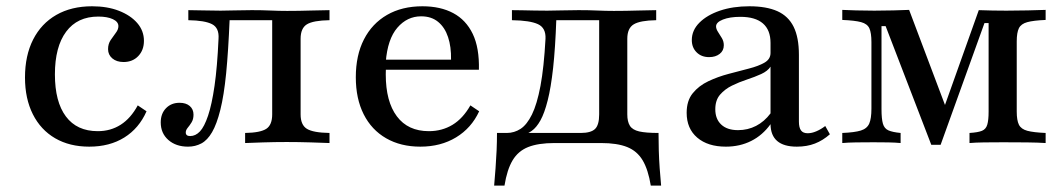

<svg xmlns="http://www.w3.org/2000/svg" viewBox="-20 -447 3318 600"><path d="M258.9 11.3Q197.6 11.3 152.4 -14.9Q107.3 -41.1 82.7 -89.9Q58.1 -138.7 58.1 -204.8Q58.1 -273.4 83.5 -323.4Q108.9 -373.4 156 -400.4Q203.2 -427.4 267.7 -427.4Q315.3 -427.4 351.6 -413.3Q387.9 -399.2 408.9 -375Q429.8 -350.8 429.8 -319.4Q429.8 -290.3 412.1 -271.8Q394.4 -253.2 366.1 -253.2Q344.4 -253.2 331 -264.5Q317.7 -275.8 317.7 -293.5Q317.7 -309.7 325.8 -321.8Q333.9 -333.9 341.9 -344.4Q350 -354.8 350 -365.3Q350 -379 332.7 -387.1Q315.3 -395.2 287.1 -395.2Q221.8 -395.2 186.7 -348Q151.6 -300.8 151.6 -214.5Q151.6 -129 185.9 -83.1Q220.2 -37.1 285.5 -37.1Q325.8 -37.1 357.3 -57.3Q388.7 -77.4 410.5 -117.7L437.9 -99.2Q414.5 -46 368.5 -17.3Q322.6 11.3 258.9 11.3Z M567.7 11.3Q529.8 11.3 506 -9.7Q482.3 -30.6 482.3 -64.5Q482.3 -91.9 498.8 -108.9Q515.3 -125.8 541.1 -125.8Q561.3 -125.8 573 -115.7Q584.7 -105.6 584.7 -88.7Q584.7 -74.2 578.6 -64.5Q572.6 -54.8 566.5 -47.6Q560.5 -40.3 560.5 -33.1Q560.5 -21.8 574.2 -21.8Q591.1 -21.8 604.8 -36.3Q618.5 -50.8 630.2 -85.5Q641.9 -120.2 650.4 -178.6Q658.9 -237.1 662.9 -325.8Q665.3 -359.7 642.7 -371.4Q620.2 -383.1 568.5 -383.9V-415.3Q587.1 -415.3 614.5 -414.5Q641.9 -413.7 669.4 -413.7Q689.5 -413.7 712.9 -414.5Q736.3 -415.3 766.9 -415.3Q799.2 -415.3 825.4 -414.1Q851.6 -412.9 877.4 -412.9Q913.7 -412.9 951.6 -414.1Q989.5 -415.3 1009.7 -415.3V-383.9Q958.9 -383.1 939.1 -371Q919.4 -358.9 919.4 -325.8V-89.5Q919.4 -56.5 939.1 -44.4Q958.9 -32.3 1009.7 -31.5V0Q990.3 -0.8 951.6 -2Q912.9 -3.2 875.8 -3.2Q838.7 -3.2 801.6 -2Q764.5 -0.8 746 0V-31.5Q793.5 -32.3 812.1 -44.4Q830.6 -56.5 830.6 -89.5V-386.3L833.9 -383.9H692.7L697.6 -386.3Q693.5 -287.1 686.7 -217.7Q679.8 -148.4 668.5 -103.6Q657.3 -58.9 642.7 -33.9Q628.2 -8.9 609.3 1.2Q590.3 11.3 567.7 11.3Z M1293.5 11.3Q1232.3 11.3 1186.7 -14.9Q1141.1 -41.1 1116.5 -89.9Q1091.9 -138.7 1091.9 -205.6Q1091.9 -274.2 1117.3 -323.8Q1142.7 -373.4 1189.5 -400.4Q1236.3 -427.4 1300 -427.4Q1356.5 -427.4 1396.4 -406Q1436.3 -384.7 1457.3 -341.1Q1478.2 -297.6 1476.6 -229H1151.6L1150 -260.5H1389.5Q1390.3 -300.8 1380.2 -331Q1370.2 -361.3 1349.2 -378.6Q1328.2 -396 1296 -396Q1252.4 -396 1221.8 -360.5Q1191.1 -325 1185.5 -253.2L1187.1 -250.8Q1186.3 -242.7 1185.9 -233.9Q1185.5 -225 1185.5 -214.5Q1185.5 -129.8 1220.2 -83.5Q1254.8 -37.1 1320.2 -37.1Q1361.3 -37.1 1394 -56.9Q1426.6 -76.6 1450 -117.7L1477.4 -99.2Q1453.2 -46.8 1405.2 -17.7Q1357.3 11.3 1293.5 11.3Z M1524.2 133.1Q1526.6 106.5 1528.6 78.6Q1530.6 50.8 1531.9 23Q1533.1 -4.8 1533.1 -31.5H1794.4Q1826.6 -31.5 1839.5 -44Q1852.4 -56.5 1852.4 -89.5V-386.3L1855.6 -383.9H1713.7L1718.5 -386.3Q1715.3 -296.8 1708.5 -234.7Q1701.6 -172.6 1691.5 -133.1Q1681.5 -93.5 1669 -71Q1656.5 -48.4 1641.5 -37.9Q1626.6 -27.4 1609.7 -23.4L1563.7 -31.5Q1587.1 -31.5 1606.9 -44.4Q1626.6 -57.3 1642.3 -89.1Q1658.1 -121 1669 -178.6Q1679.8 -236.3 1684.7 -325.8Q1686.3 -359.7 1661.3 -371.4Q1636.3 -383.1 1579.8 -383.9V-415.3Q1593.5 -415.3 1611.7 -414.9Q1629.8 -414.5 1650.4 -414.1Q1671 -413.7 1690.3 -413.7Q1711.3 -413.7 1734.7 -414.5Q1758.1 -415.3 1787.9 -415.3Q1821 -415.3 1846.8 -414.1Q1872.6 -412.9 1898.4 -412.9Q1935.5 -412.9 1973.4 -414.1Q2011.3 -415.3 2030.6 -415.3V-383.9Q1980.6 -383.1 1960.5 -371Q1940.3 -358.9 1940.3 -325.8V-89.5Q1940.3 -66.9 1948.4 -54Q1956.5 -41.1 1977.4 -36.3Q1998.4 -31.5 2037.9 -31.5Q2037.9 -4.8 2038.7 23Q2039.5 50.8 2041.5 78.6Q2043.5 106.5 2046 133.1H2013.7Q2005.6 83.1 1988.3 54Q1971 25 1939.9 12.5Q1908.9 0 1858.1 0H1712.9Q1662.1 0 1630.6 12.5Q1599.2 25 1581.9 54Q1564.5 83.1 1556.5 133.1Z M2248.4 11.3Q2191.9 11.3 2158.9 -16.9Q2125.8 -45.2 2125.8 -94.4Q2125.8 -132.3 2144.8 -155.6Q2163.7 -179 2193.5 -193.1Q2223.4 -207.3 2256.9 -216.1Q2290.3 -225 2320.2 -232.7Q2350 -240.3 2369 -251.2Q2387.9 -262.1 2387.9 -281.5V-312.9Q2387.9 -353.2 2364.1 -373.8Q2340.3 -394.4 2293.5 -394.4Q2260.5 -394.4 2239.1 -385.9Q2217.7 -377.4 2217.7 -364.5Q2217.7 -356.5 2223.8 -347.2Q2229.8 -337.9 2235.9 -327.8Q2241.9 -317.7 2241.9 -305.6Q2241.9 -288.7 2229 -278.6Q2216.1 -268.5 2196 -268.5Q2171.8 -268.5 2156.9 -283.5Q2141.9 -298.4 2141.9 -321.8Q2141.9 -352.4 2165.7 -376.2Q2189.5 -400 2229.8 -413.7Q2270.2 -427.4 2321.8 -427.4Q2375 -427.4 2409.3 -412.1Q2443.5 -396.8 2460.1 -363.3Q2476.6 -329.8 2476.6 -275.8V-66.9Q2476.6 -48.4 2483.1 -39.5Q2489.5 -30.6 2504 -30.6Q2516.9 -30.6 2531 -36.7Q2545.2 -42.7 2558.9 -53.2L2573.4 -27.4Q2551.6 -8.1 2526.6 1.6Q2501.6 11.3 2470.2 11.3Q2388.7 11.3 2387.9 -58.9Q2362.9 -24.2 2327.4 -6.5Q2291.9 11.3 2248.4 11.3ZM2286.3 -40.3Q2316.9 -40.3 2342.7 -53.6Q2368.5 -66.9 2387.9 -92.7V-238.7Q2379 -225 2358.9 -215.7Q2338.7 -206.5 2314.1 -198.4Q2289.5 -190.3 2267.3 -179.4Q2245.2 -168.5 2230.2 -151.2Q2215.3 -133.9 2215.3 -105.6Q2215.3 -75 2233.9 -57.7Q2252.4 -40.3 2286.3 -40.3Z M2890.3 5.6 2747.6 -365.3H2734.7V-105.6Q2734.7 -75.8 2739.1 -60.5Q2743.5 -45.2 2756.5 -39.5Q2769.4 -33.9 2794.4 -31.5V0Q2778.2 -1.6 2756.5 -2Q2734.7 -2.4 2709.7 -2.4Q2680.6 -2.4 2654.8 -2Q2629 -1.6 2612.1 0V-31.5Q2650.8 -33.1 2670.2 -39.1Q2689.5 -45.2 2696.4 -60.9Q2703.2 -76.6 2703.2 -107.3V-315.3Q2703.2 -344.4 2696.8 -358.5Q2690.3 -372.6 2671 -377.8Q2651.6 -383.1 2612.1 -384.7V-416.1Q2629 -415.3 2655.2 -414.5Q2681.5 -413.7 2712.1 -413.7Q2744.4 -413.7 2771.8 -414.5Q2799.2 -415.3 2821 -416.1L2942.7 -93.5L2919.4 -80.6L3038.7 -415.3Q3060.5 -414.5 3081.9 -414.1Q3103.2 -413.7 3125 -413.7Q3159.7 -413.7 3191.9 -414.5Q3224.2 -415.3 3247.6 -416.1V-384.7Q3209.7 -383.1 3190.3 -377.8Q3171 -372.6 3164.1 -358.9Q3157.3 -345.2 3157.3 -317.7V-98.4Q3157.3 -71 3164.1 -57.3Q3171 -43.5 3190.3 -38.3Q3209.7 -33.1 3247.6 -31.5V0Q3224.2 -1.6 3189.5 -2Q3154.8 -2.4 3115.3 -2.4Q3082.3 -2.4 3054.8 -2Q3027.4 -1.6 3009.7 0V-31.5Q3036.3 -33.1 3048.8 -38.3Q3061.3 -43.5 3065.3 -57.7Q3069.4 -71.8 3069.4 -98.4V-375H3056.5L2919.4 5.6Z"/></svg>

Font: Playfair 12pt Medium
Style: Regular
Weight: 500
Designer: Claus Eggers Sørensen
Foundry: Claus Eggers Sørensen
Version: Version 2.000;gftools[0.9.28]